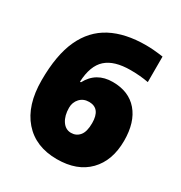

<svg xmlns="http://www.w3.org/2000/svg" viewBox="-172 -849 929 983"><g transform="rotate(30 293.0 -357.0)"><path d="M34.2 -301.8Q34.2 -451.2 76.9 -543.7Q119.6 -636.2 202.9 -680.2Q286.1 -724.1 408.2 -724.1Q451.7 -724.1 509.8 -715.8V-564.9Q460.9 -574.2 403.8 -574.2Q307.1 -574.2 259.8 -531.7Q212.4 -489.3 208 -393.1H213.9Q257.8 -476.1 355 -476.1Q450.2 -476.1 502.7 -414.8Q555.2 -353.5 555.2 -244.1Q555.2 -126.5 488.8 -58.3Q422.4 9.8 303.2 9.8Q176.8 9.8 105.5 -72.3Q34.2 -154.3 34.2 -301.8ZM298.8 -143.1Q329.6 -143.1 348.9 -166.3Q368.2 -189.5 368.2 -240.2Q368.2 -327.1 300.8 -327.1Q267.6 -327.1 246.8 -304.7Q226.1 -282.2 226.1 -250Q226.1 -203.1 246.1 -173.1Q266.1 -143.1 298.8 -143.1Z"/></g></svg>

Font: Open Sans ExtBd
Style: Bold
Weight: 800
Foundry: Ascender Corporation
Version: Version 1.10